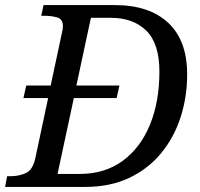

<svg xmlns="http://www.w3.org/2000/svg" viewBox="-41 -734 786 754"><path d="M-21 0 -13 -42H0Q34 -42 61 -54.5Q88 -67 98 -114L148 -349H51L62 -398H158L202 -604Q204 -611 205 -618.5Q206 -626 206 -632Q206 -659 183.5 -665.5Q161 -672 134 -672H121L130 -714H410Q545 -714 619.5 -644.5Q694 -575 694 -442Q694 -353 668 -273Q642 -193 591 -131.5Q540 -70 465.5 -35Q391 0 294 0ZM272 -51Q371 -51 441 -102.5Q511 -154 548 -244.5Q585 -335 585 -453Q585 -563 533.5 -613.5Q482 -664 395 -664H316L259 -398H428L417 -349H249L185 -51Z"/></svg>

Font: NotoSerif-Italic
Style: Regular
Weight: 400
Italic angle: -12°
Designer: Monotype Design Team
Foundry: Monotype Imaging Inc.
Version: Version 2.007; ttfautohint (v1.8) -l 8 -r 50 -G 200 -x 14 -D